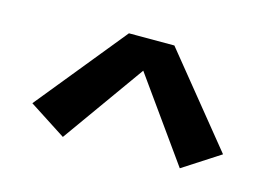

<svg xmlns="http://www.w3.org/2000/svg" viewBox="-54 -838 707 498"><g transform="rotate(15 300.0 -589.0)"><path d="M143 -437 44 -501 239 -741H361L556 -501L457 -437L300 -657Z"/></g></svg>

Font: Iosevka Book
Style: Bold
Weight: 700
Designer: Belleve Invis
Foundry: Belleve Invis
Version: Version 28.0.7; ttfautohint (v1.8.3)